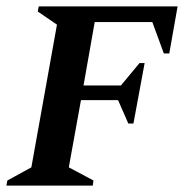

<svg xmlns="http://www.w3.org/2000/svg" viewBox="-27 -580 577 600"><path d="M-7 0 -4 -16 71 -57 151 -503 91 -544 94 -560H528L502 -413H485L449 -511H269L234 -313H351L409 -383H425L390 -194H374L342 -267H226L188 -57L265 -16L263 0Z"/></svg>

Font: Spectral SC SemiBold
Style: Italic
Weight: 600
Italic angle: -10°
Designer: Jean-Baptiste Levee
Foundry: Production Type
Version: Version 2.001